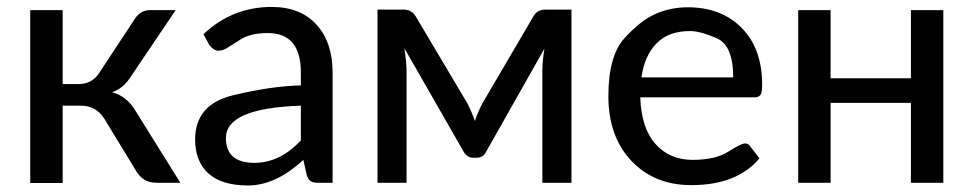

<svg xmlns="http://www.w3.org/2000/svg" viewBox="-20 -537 2860 564"><path d="M421.4 -507.3H496.1L366.2 -314.9Q343.3 -277.3 309.1 -266.1Q353 -254.4 378.9 -210L509.8 0H444.3Q418.9 0 405 -8.5Q391.1 -17.1 380.9 -33.2L286.6 -188Q262.7 -226.6 217.3 -226.6H164.1V0.5H68.8V-507.3H164.1V-290H210.4Q251 -290 272 -323.7L376 -481.4Q392.1 -507.3 421.4 -507.3Z M727.5 -58.6Q802.2 -58.6 863.8 -124.5V-226.6Q643.6 -219.2 643.6 -131.8Q643.6 -58.6 727.5 -58.6ZM777.8 -516.6Q862.8 -516.6 909.9 -464.4Q957 -412.1 957 -324.2V0H915Q900.9 0 893.3 -4.4Q885.7 -8.8 881.3 -22L871.1 -67.4Q790 7.8 708.5 7.8Q631.8 7.8 592.5 -27.3Q553.2 -62.5 553.2 -127.4Q553.2 -230.5 665.3 -257.3Q777.3 -284.2 863.8 -286.1V-324.2Q863.8 -439.9 766.6 -439.9Q716.8 -439.9 688 -421.9Q659.2 -403.8 647 -396Q634.8 -388.2 621.1 -388.2Q607.4 -388.2 594.7 -405.3L577.6 -436.5Q662.6 -516.6 777.8 -516.6Z M1174.3 -327.6V0H1088.9V-508.8H1165.5Q1190.4 -508.8 1202.1 -487.3L1353.5 -232.4Q1366.2 -207 1375 -181.6Q1383.8 -208 1396.5 -232.4L1545.9 -487.3Q1557.1 -508.8 1582 -508.8H1658.7V0H1573.2V-327.6Q1573.2 -356.4 1579.1 -394L1407.7 -90.8Q1398.9 -73.7 1380.4 -73.7H1370.1Q1353 -73.7 1342.3 -90.8L1168 -395Q1174.3 -353 1174.3 -327.6Z M2006.8 -445.8Q1944.3 -445.8 1908.7 -409.7Q1873 -373.5 1864.3 -309.6H2133.8Q2133.8 -403.8 2085.2 -424.8Q2036.6 -445.8 2006.8 -445.8ZM2000.5 -515.6Q2099.1 -515.6 2158.9 -454.8Q2218.8 -394 2218.8 -288.1Q2218.8 -266.1 2213.9 -258.5Q2209 -251 2196.3 -251H1860.8Q1863.8 -161.1 1905.3 -114.3Q1946.8 -67.4 2014.2 -67.4Q2081.5 -67.4 2119.6 -91.6Q2157.7 -115.7 2168.5 -115.7Q2179.2 -115.7 2184.1 -106.4L2210.9 -71.8Q2145 6.8 2010.7 6.8Q1901.9 6.8 1834.5 -64.7Q1767.1 -136.2 1767.1 -254.4Q1767.1 -372.6 1814.2 -424.6Q1861.3 -476.6 1905.5 -496.1Q1949.7 -515.6 2000.5 -515.6Z M2751 -507.3V0H2655.8V-234.9H2419.9V0H2324.7V-507.3H2419.9V-307.1H2655.8V-507.3Z"/></svg>

Font: Lato-Medium
Style: Regular
Weight: 500
Designer: Lukasz Dziedzic
Foundry: tyPoland Lukasz Dziedzic
Version: Version 2.006; 2014-01-15